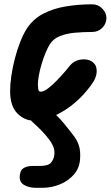

<svg xmlns="http://www.w3.org/2000/svg" viewBox="-20 -551 514 892"><path d="M137 9.5Q94.5 9.5 60.8 -24Q27 -57.5 27 -128Q27 -158.5 32.5 -197.2Q38 -236 48.5 -277Q59 -318 73.5 -355.2Q88 -392.5 105.5 -419.5Q135 -463.5 181.2 -487.5Q227.5 -511.5 285.8 -521.2Q344 -531 408.5 -531Q436 -531 455.2 -511Q474.5 -491 474.5 -467.5Q474.5 -441 455.2 -421.8Q436 -402.5 408.5 -402.5Q365 -402.5 326 -398.8Q287 -395 257.2 -382.8Q227.5 -370.5 211.5 -345.5Q201 -328.5 191 -304Q181 -279.5 173 -252.5Q165 -225.5 160.5 -200.5Q156 -175.5 156 -157.5Q156 -151.5 157.5 -138.2Q159 -125 168.5 -125Q183 -125 203.5 -140.5Q224 -156 244.8 -177.8Q265.5 -199.5 281.8 -218.5Q298 -237.5 303 -244Q323 -269.5 355.2 -274.2Q387.5 -279 408.5 -264Q428.5 -250 429.2 -223.8Q430 -197.5 415 -173Q388 -131.5 354.2 -98Q320.5 -64.5 283.2 -40.5Q246 -16.5 208.5 -3.5Q171 9.5 137 9.5ZM145.5 321.5Q115.5 321.5 93.2 309Q71 296.5 71.5 270.5Q72 243 87.5 231.5Q103 220 133 220H163Q204.5 220 217 204.8Q229.5 189.5 232 171Q235.5 148 227 128.8Q218.5 109.5 207.5 96Q190 73.5 173 56Q156 38.5 130.5 15.5Q114.5 1 120.2 -12Q126 -25 142.8 -33Q159.5 -41 175.5 -41Q197.5 -41 213.2 -34.2Q229 -27.5 243 -14.5Q259 1 270.8 15Q282.5 29 293.8 43.2Q305 57.5 318.5 74.5Q337.5 98 346.2 124Q355 150 352 188.5Q349 231 322.5 260.8Q296 290.5 257.2 306Q218.5 321.5 177 321.5Z"/></svg>

Font: Edu QLD Hand
Style: Regular
Weight: 400
Designer: Tina and Corey Anderson, Eben Sorkin
Foundry: Sorkin Type Co.
Version: Version 2.000